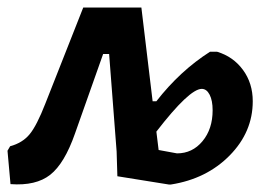

<svg xmlns="http://www.w3.org/2000/svg" viewBox="-35 -484 711 512"><path d="M415 8 278 -14 276 -80 256 -340H240L165 -128Q137 -48 99 -18Q61 12 -7 7L-15 -82L-8 -94Q25 -103 44 -126Q63 -149 86 -208L187 -464H342L372 -214H382Q445 -295 525 -346H544Q587 -333 613 -297.5Q639 -262 639 -214Q639 -132 577.5 -69.5Q516 -7 421 8ZM503 -247Q470 -247 382 -133L388 -84L437 -75Q478 -75 505 -107.5Q532 -140 532 -190Q532 -216 524 -231.5Q516 -247 503 -247Z"/></svg>

Font: Alegreya Sans SC
Style: Bold Italic
Weight: 700
Italic angle: -7°
Designer: Juan Pablo del Peral
Foundry: Huerta Tipografica
Version: Version 2.007